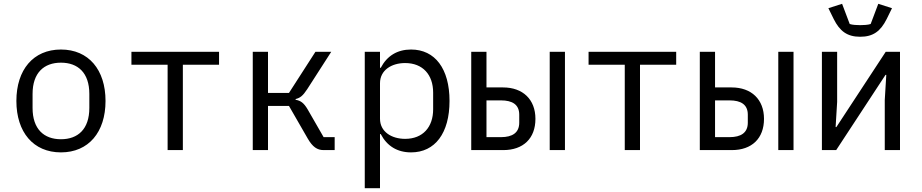

<svg xmlns="http://www.w3.org/2000/svg" viewBox="-20 -788 4840 1008"><path d="M300 12C445 12 534 -94 534 -258C534 -422 445 -528 300 -528C155 -528 66 -422 66 -258C66 -94 155 12 300 12ZM300 -57C211 -57 151 -110 151 -221V-295C151 -406 211 -459 300 -459C389 -459 449 -406 449 -295V-221C449 -110 389 -57 300 -57Z M860 0H940V-448H1130V-516H670V-448H860Z M1307 0H1387V-232H1497L1596 -60C1621 -17 1645 0 1679 0H1737V-68H1679L1595 -214C1575 -248 1558 -260 1532 -264V-268C1556 -274 1570 -285 1593 -320L1719 -516H1636L1497 -300H1387V-516H1307Z M1895 200H1975V-84H1979C2012 -21 2066 12 2138 12C2264 12 2340 -89 2340 -258C2340 -427 2264 -528 2138 -528C2066 -528 2012 -495 1979 -432H1975V-516H1895ZM2107 -59C2036 -59 1975 -96 1975 -165V-351C1975 -420 2036 -457 2107 -457C2200 -457 2254 -395 2254 -302V-214C2254 -121 2200 -59 2107 -59Z M2454 0H2622C2727 0 2791 -61 2791 -164C2791 -266 2725 -329 2621 -329H2534V-516H2454ZM2534 -68V-261H2610C2670 -261 2706 -239 2706 -186V-144C2706 -91 2670 -68 2610 -68ZM2866 0H2946V-516H2866Z M3260 0H3340V-448H3530V-516H3070V-448H3260Z M3654 0H3822C3927 0 3991 -61 3991 -164C3991 -266 3925 -329 3821 -329H3734V-516H3654ZM3734 -68V-261H3810C3870 -261 3906 -239 3906 -186V-144C3906 -91 3870 -68 3810 -68ZM4066 0H4146V-516H4066Z M4295 0H4370L4629 -395H4633L4625 -263V0H4705V-516H4630L4371 -121H4367L4375 -253V-516H4295ZM4496 -595C4564 -595 4603 -624 4635 -688L4663 -745L4591 -768L4551 -662C4537 -657 4512 -656 4496 -656C4480 -656 4455 -657 4441 -662L4401 -768L4329 -745L4357 -688C4389 -624 4428 -595 4496 -595Z"/></svg>

Font: IBM Plex Mono
Style: Regular
Weight: 400
Monospace: yes
Designer: Mike Abbink, Paul van der Laan, Pieter van Rosmalen
Foundry: Bold Monday
Version: Version 2.004